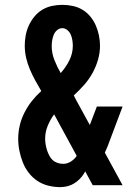

<svg xmlns="http://www.w3.org/2000/svg" viewBox="-20 -763 540 791"><path d="M229 8Q204 8 179.5 2Q155 -4 134.5 -17.5Q114 -31 98.5 -51Q83 -71 74 -94Q65 -117 60 -141.5Q55 -166 55 -191Q55 -219 61.5 -246.5Q68 -274 81 -299.5Q94 -325 111.5 -347Q129 -369 150 -388Q137 -410 125 -432Q113 -454 103 -477.5Q93 -501 87.5 -525.5Q82 -550 82 -575Q82 -597 86 -618Q90 -639 99 -658.5Q108 -678 122 -695Q136 -712 154.5 -723Q173 -734 194 -738.5Q215 -743 237 -743Q258 -743 279.5 -738.5Q301 -734 319.5 -723Q338 -712 352 -695Q366 -678 374.5 -658.5Q383 -639 387.5 -617.5Q392 -596 392 -575Q392 -545 383.5 -516Q375 -487 360.5 -461Q346 -435 326 -412.5Q306 -390 284 -370Q286 -366 288 -362Q290 -358 292 -354L350 -248L379 -324H485L424 -162Q421 -155 418 -148Q415 -141 412 -134L485 0H362L331 -57Q319 -33 297 -15.5Q275 2 249 6L241 7ZM230 -462Q230 -462 230 -462Q230 -462 230 -462Q230 -462 230 -462Q230 -462 230 -462Q230 -462 230 -462Q230 -462 230 -462Q251 -485 265.5 -514Q280 -543 280 -574Q280 -586 278 -598Q276 -610 271.5 -620.5Q267 -631 257.5 -639Q248 -647 237 -647Q225 -647 215.5 -639Q206 -631 201.5 -620Q197 -609 195 -597Q193 -585 193 -573Q193 -544 204 -516Q215 -488 230 -462ZM240 -88Q257 -88 272 -97.5Q287 -107 296 -121L203 -292Q187 -270 176.5 -244.5Q166 -219 166 -191Q166 -180 168 -168Q170 -156 173.5 -145Q177 -134 182.5 -123Q188 -112 196.5 -104Q205 -96 216.5 -92Q228 -88 240 -88Z"/></svg>

Font: Iosevka Gothic
Style: Bold
Weight: 700
Monospace: yes
Designer: Belleve Invis
Foundry: Belleve Invis
Version: Version 15.5.1; ttfautohint (v1.8.4)